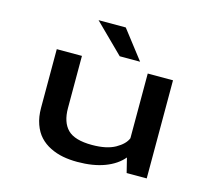

<svg xmlns="http://www.w3.org/2000/svg" viewBox="-101 -815 1052 947"><g transform="rotate(15 425.0 -341.0)"><path d="M540.5 -547.5H436.5L289.5 -692.5H428.5ZM368.5 10Q329 10 294.8 3.5Q260.5 -3 229.2 -18.5Q198 -34 175.8 -58Q153.5 -82 140.5 -118.5Q127.5 -155 127.5 -201.5V-501H256V-235Q256 -162.5 292.2 -126Q328.5 -89.5 417 -89.5Q491.5 -89.5 535.5 -114.2Q579.5 -139 592 -170.5V-501H721V0H618.5L600 -74.5Q567 -34.5 508 -12.2Q449 10 368.5 10Z"/></g></svg>

Font: League Mono Wide Medium
Style: Regular
Weight: 500
Width: 8
Designer: Tyler Finck
Foundry: The League of Moveable Type / Tyler Finck
Version: Version 2.210